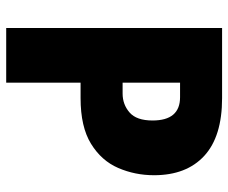

<svg xmlns="http://www.w3.org/2000/svg" viewBox="-80 -674 754 635"><g transform="rotate(90 297.5 -357.0)"><path d="M305 -714Q432 -714 496 -655Q560 -596 560 -489Q560 -426 536 -370.5Q512 -315 456 -280.5Q400 -246 305 -246H254V0H73V-714ZM302 -575H254V-385H290Q326 -385 352.5 -408Q379 -431 379 -484Q379 -575 302 -575Z"/></g></svg>

Font: Noto Sans Disp ExtBd
Style: Regular
Weight: 800
Designer: Monotype Design Team
Foundry: Monotype Imaging Inc.
Version: Version 2.000;GOOG;noto-source:20170915:90ef993387c0; ttfaut